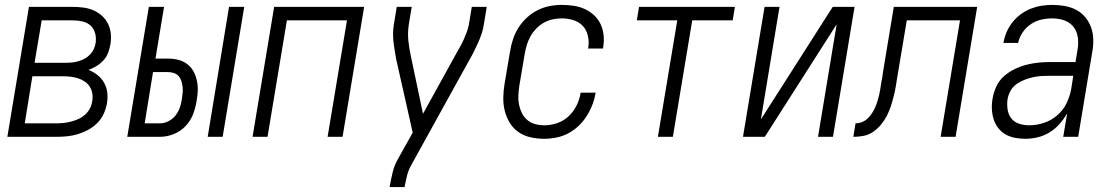

<svg xmlns="http://www.w3.org/2000/svg" viewBox="-20 -558 4540 783"><path d="M10 0 98 -530H277Q299 -530 321 -527Q343 -524 362 -515.5Q381 -507 396.5 -493Q412 -479 421 -460Q430 -441 432 -419.5Q434 -398 430 -376Q427 -359 420.5 -342Q414 -325 401.5 -311.5Q389 -298 373.5 -288.5Q358 -279 341 -273Q361 -265 377.5 -252Q394 -239 404.5 -220.5Q415 -202 417.5 -180Q420 -158 416 -136Q412 -114 402.5 -93Q393 -72 376 -55.5Q359 -39 338.5 -28Q318 -17 296 -10.5Q274 -4 252 -2Q230 0 208 0ZM251 -302Q264 -302 276.5 -303.5Q289 -305 302 -309Q315 -313 326.5 -319.5Q338 -326 347.5 -336Q357 -346 362.5 -358Q368 -370 370 -383Q373 -403 368 -422Q363 -441 349.5 -453.5Q336 -466 316.5 -470.5Q297 -475 277 -475H150L121 -302ZM208 -55Q224 -55 239 -56.5Q254 -58 269.5 -62Q285 -66 299.5 -72.5Q314 -79 326.5 -90Q339 -101 346.5 -115.5Q354 -130 356 -145Q359 -161 356.5 -176.5Q354 -192 346 -204.5Q338 -217 325.5 -225.5Q313 -234 299 -238.5Q285 -243 269 -245Q253 -247 238 -247H112L81 -55Z M827 0 914 -530H976L888 0ZM499 0 587 -530H649L614 -319H666Q687 -319 707 -314Q727 -309 743 -297Q759 -285 768.5 -268Q778 -251 782.5 -231Q787 -211 786.5 -190Q786 -169 782 -148Q778 -120 767.5 -92.5Q757 -65 736.5 -43.5Q716 -22 688 -11Q660 0 632 0ZM570 -55H632Q650 -55 667.5 -64Q685 -73 696.5 -88Q708 -103 714 -121Q720 -139 722 -156Q724 -168 725 -180.5Q726 -193 724.5 -205Q723 -217 719.5 -228Q716 -239 708.5 -247.5Q701 -256 689.5 -260Q678 -264 666 -264H604Z M1010 0 1098 -530H1465L1377 0H1316L1395 -475H1150L1071 0Z M1569 205 1570 198Q1575 171 1581.5 144Q1588 117 1602 92L1663 -17L1644 -102L1596 -315Q1593 -332 1590 -349.5Q1587 -367 1585 -384.5Q1583 -402 1583 -420Q1583 -438 1586 -457L1598 -530H1659L1647 -457Q1642 -423 1645.5 -390.5Q1649 -358 1656 -327L1705 -94L1842 -342Q1850 -356 1857.5 -369.5Q1865 -383 1871.5 -397.5Q1878 -412 1883.5 -427Q1889 -442 1892 -457L1904 -530H1965L1953 -457Q1950 -438 1944 -420Q1938 -402 1930 -384.5Q1922 -367 1913.5 -349.5Q1905 -332 1895 -315L1655 119Q1645 138 1640 158Q1635 178 1631 198L1630 205Z M2200 8Q2171 8 2144 2Q2117 -4 2095 -19Q2073 -34 2059 -57Q2045 -80 2038.5 -106Q2032 -132 2032.5 -160.5Q2033 -189 2038 -218L2060 -348Q2064 -373 2072 -397.5Q2080 -422 2094 -444.5Q2108 -467 2128 -485.5Q2148 -504 2171.5 -516Q2195 -528 2220.5 -533Q2246 -538 2271 -538Q2295 -538 2319 -534.5Q2343 -531 2364 -521.5Q2385 -512 2402 -496.5Q2419 -481 2429 -460Q2439 -439 2441.5 -415Q2444 -391 2440 -366Q2440 -365 2439.5 -363.5Q2439 -362 2439 -360H2378Q2378 -361 2378.5 -362Q2379 -363 2379 -364Q2383 -388 2377.5 -412Q2372 -436 2356.5 -452.5Q2341 -469 2318 -476Q2295 -483 2271 -483Q2252 -483 2233.5 -479Q2215 -475 2198 -465.5Q2181 -456 2167 -441.5Q2153 -427 2143.5 -410Q2134 -393 2128.5 -375Q2123 -357 2120 -339L2098 -209Q2095 -189 2094 -169.5Q2093 -150 2096.5 -132Q2100 -114 2108 -97.5Q2116 -81 2130 -69Q2144 -57 2162 -52Q2180 -47 2200 -47Q2226 -47 2252.5 -56Q2279 -65 2299.5 -84.5Q2320 -104 2332 -129Q2344 -154 2348 -180H2409Q2405 -155 2396 -131.5Q2387 -108 2373 -85.5Q2359 -63 2339.5 -44.5Q2320 -26 2297 -14Q2274 -2 2249 3Q2224 8 2200 8Z M2663 0 2742 -475H2577L2586 -530H2977L2968 -475H2803L2724 0Z M3010 0 3098 -530H3159L3083 -71L3376 -530H3465L3377 0H3316L3392 -459L3099 0Z M3460 0 3469 -55Q3482 -55 3495 -60Q3508 -65 3518 -74.5Q3528 -84 3535.5 -95.5Q3543 -107 3548.5 -119Q3554 -131 3558 -144Q3562 -157 3565 -169.5Q3568 -182 3570 -195Q3572 -208 3574 -221Q3574 -221 3574 -221Q3574 -221 3574 -221Q3576 -232 3578 -242.5Q3580 -253 3581 -264L3625 -530H3965L3877 0H3816L3895 -475H3678L3641 -254Q3641 -253 3640.5 -251.5Q3640 -250 3640 -249Q3637 -228 3633.5 -207.5Q3630 -187 3625 -167Q3620 -147 3613.5 -126.5Q3607 -106 3597 -86.5Q3587 -67 3573 -50Q3559 -33 3541 -20.5Q3523 -8 3502 -4Q3481 0 3460 0Z M4161 8Q4140 8 4119 4Q4098 0 4080.5 -10Q4063 -20 4050.5 -36.5Q4038 -53 4032 -72.5Q4026 -92 4025 -113.5Q4024 -135 4028 -157Q4032 -181 4043 -205Q4054 -229 4073.5 -246.5Q4093 -264 4116.5 -275.5Q4140 -287 4164.5 -293.5Q4189 -300 4213.5 -302.5Q4238 -305 4262 -305H4366L4374 -353Q4377 -370 4377 -387Q4377 -404 4372.5 -419.5Q4368 -435 4358.5 -447.5Q4349 -460 4335 -468Q4321 -476 4304.5 -479.5Q4288 -483 4271 -483Q4249 -483 4226.5 -478Q4204 -473 4184 -459.5Q4164 -446 4150.5 -426Q4137 -406 4132 -383H4072Q4076 -406 4085 -427Q4094 -448 4108.5 -466.5Q4123 -485 4142.5 -499.5Q4162 -514 4183.5 -522.5Q4205 -531 4227 -534.5Q4249 -538 4271 -538Q4297 -538 4322.5 -533.5Q4348 -529 4369.5 -517.5Q4391 -506 4406.5 -487Q4422 -468 4430 -445Q4438 -422 4438.5 -396Q4439 -370 4434 -344L4377 0H4316L4332 -96Q4319 -73 4301 -52.5Q4283 -32 4260 -18Q4237 -4 4211.5 2Q4186 8 4161 8ZM4177 -47Q4207 -47 4237.5 -57Q4268 -67 4292.5 -88.5Q4317 -110 4330.5 -139Q4344 -168 4349 -198L4357 -249H4262Q4245 -249 4227.5 -248Q4210 -247 4192.5 -243Q4175 -239 4158 -232.5Q4141 -226 4125.5 -215Q4110 -204 4101 -187.5Q4092 -171 4089 -154Q4086 -133 4089 -112Q4092 -91 4104 -75.5Q4116 -60 4136 -53.5Q4156 -47 4177 -47Z"/></svg>

Font: Iosevka Curly Light Oblique
Style: Regular
Weight: 300
Italic angle: -9°
Monospace: yes
Designer: Belleve Invis
Foundry: Belleve Invis
Version: Version 11.1.0; ttfautohint (v1.8.3)